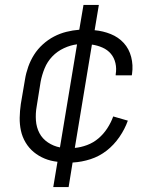

<svg xmlns="http://www.w3.org/2000/svg" viewBox="-20 -648 640 775"><path d="M195 107 212 5Q184 2 160 -8Q136 -18 116.5 -34Q97 -50 83.5 -72.5Q70 -95 64.5 -120.5Q59 -146 59.5 -173Q60 -200 64 -228L81 -328Q85 -353 94 -378.5Q103 -404 117.5 -427Q132 -450 153 -469Q174 -488 198 -500.5Q222 -513 248 -519.5Q274 -526 300 -528L317 -628H379L362 -526Q396 -523 427 -510.5Q458 -498 479.5 -474.5Q501 -451 509.5 -418Q518 -385 513 -350L512 -344H447V-348Q451 -371 446 -393Q441 -415 427.5 -431Q414 -447 393.5 -456Q373 -465 351 -468L282 -51Q306 -53 331.5 -62.5Q357 -72 377.5 -89.5Q398 -107 413 -130Q428 -153 437 -178L496 -161Q484 -127 462 -95Q440 -63 410.5 -40Q381 -17 345.5 -5.5Q310 6 274 8H273L257 107ZM222 -53 291 -469Q265 -466 238 -453.5Q211 -441 191 -420Q171 -399 160 -372Q149 -345 144 -318L128 -218Q123 -190 125 -162Q127 -134 139 -111Q151 -88 173.5 -73Q196 -58 222 -53Z"/></svg>

Font: Iosevka Light Extended
Style: Italic
Weight: 300
Width: 7
Italic angle: -9°
Monospace: yes
Designer: Belleve Invis
Foundry: Belleve Invis
Version: Version 32.5.0; ttfautohint (v1.8.4)